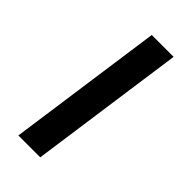

<svg xmlns="http://www.w3.org/2000/svg" viewBox="-180 -584 627 627"><g transform="rotate(45 133.5 -270.0)"><path d="M222 -540 146 0H45L121 -540Z"/></g></svg>

Font: Pathway Extreme 28pt Medium
Style: Italic
Weight: 500
Italic angle: -8°
Designer: Eduardo Rodriguez Tunni
Foundry: Eduardo Rodriguez Tunni
Version: Version 1.001;gftools[0.9.26]